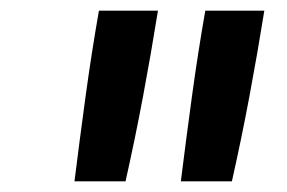

<svg xmlns="http://www.w3.org/2000/svg" viewBox="-20 -792 540 361"><path d="M120 -451Q130 -531 141 -611.5Q152 -692 166 -772H277Q264 -691 249 -611Q234 -531 216 -451ZM320 -451Q330 -531 341 -611.5Q352 -692 366 -772H477Q464 -691 449 -611Q434 -531 416 -451Z"/></svg>

Font: Iosevka Slab Semibold
Style: Italic
Weight: 600
Italic angle: -9°
Monospace: yes
Designer: Belleve Invis
Foundry: Belleve Invis
Version: Version 11.1.1; ttfautohint (v1.8.3)